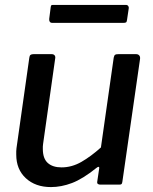

<svg xmlns="http://www.w3.org/2000/svg" viewBox="-20 -750 623 780"><path d="M187 10Q124 10 85 -26Q46 -62 46 -122Q46 -129 46 -135.5Q46 -142 47 -148L99 -515Q100 -524 104 -527Q108 -530 116 -530H190Q198 -530 202 -525Q206 -520 204 -511L155 -165Q154 -160 154 -154.5Q154 -149 154 -145Q154 -106 174 -88Q194 -70 230 -70Q272 -70 311 -92.5Q350 -115 390 -151L442 -516Q444 -525 447.5 -527.5Q451 -530 461 -530H533Q541 -530 545.5 -525Q550 -520 549 -511L477 -11Q476 -5 474 -2.5Q472 0 465 0H387Q382 0 378 -2.5Q374 -5 375 -12L383 -66Q384 -71 381 -72Q378 -73 372 -68Q316 -23 272.5 -6.5Q229 10 187 10ZM503 -716 496 -669Q495 -661 492 -659Q489 -657 479 -657H193Q185 -657 182 -662Q179 -667 180 -674L186 -721Q187 -727 188.5 -728.5Q190 -730 195 -730H493Q498 -730 501 -725.5Q504 -721 503 -716Z"/></svg>

Font: Libre Franklin Thin Medium
Style: Italic
Weight: 500
Italic angle: -8°
Version: Version 3.000